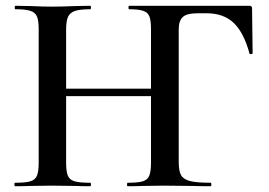

<svg xmlns="http://www.w3.org/2000/svg" viewBox="-20 -645 932 665"><path d="M422 -12Q458 -12 474.5 -17Q491 -22 497 -36.5Q503 -51 503 -81V-544Q503 -574 497.5 -588Q492 -602 476 -607.5Q460 -613 427 -613Q425 -613 425 -619Q425 -625 427 -625H844Q853 -625 853 -616L855 -461Q855 -458 849.5 -457.5Q844 -457 844 -460Q825 -531 790 -565Q755 -599 696 -599H663Q627 -599 613 -586Q599 -573 599 -543V-85Q599 -53 607 -38.5Q615 -24 638 -18Q661 -12 710 -12Q712 -12 712 -6Q712 0 710 0Q668 0 645 -1L548 -2L475 -1Q456 0 422 0Q420 0 420 -6Q420 -12 422 -12ZM32 -12Q68 -12 85 -17Q102 -22 108 -36.5Q114 -51 114 -81V-544Q114 -574 108 -588Q102 -602 85 -607.5Q68 -613 33 -613Q31 -613 31 -619Q31 -625 33 -625L86 -624Q132 -622 158 -622Q193 -622 241 -624L293 -625Q295 -625 295 -619Q295 -613 293 -613Q257 -613 239.5 -607Q222 -601 215.5 -586.5Q209 -572 209 -542V-81Q209 -51 215 -36.5Q221 -22 238.5 -17Q256 -12 293 -12Q295 -12 295 -6Q295 0 293 0Q259 0 240 -1L158 -2L85 -1Q66 0 32 0Q30 0 30 -6Q30 -12 32 -12ZM158 -338H549V-312H158Z"/></svg>

Font: Cormorant Unicase SemiBold
Style: Regular
Weight: 600
Designer: Christian Thalmann (Catharsis Fonts)
Foundry: Catharsis Fonts
Version: Version 4.000